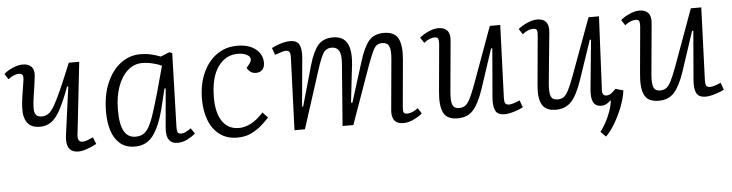

<svg xmlns="http://www.w3.org/2000/svg" viewBox="-45 -721 4265 1118"><g transform="rotate(-5 2087.5 -162.0)"><path d="M0 -473Q19 -491 51 -505Q83 -519 110 -519Q143 -519 160.5 -501.5Q178 -484 175 -448Q173 -427 168 -393.5Q163 -360 158 -326Q153 -292 152 -268Q150 -240 159.5 -224Q169 -208 196 -208Q217 -208 234.5 -220Q252 -232 270.5 -264Q289 -296 315 -354.5Q341 -413 379 -506H440L393 -83Q388 -41 420 -41Q431 -41 446.5 -46.5Q462 -52 481 -61L497 -21Q472 -7 441.5 3.5Q411 14 391 14Q312 14 326 -88L364 -368L357 -369Q327 -287 301 -238.5Q275 -190 246.5 -169.5Q218 -149 181 -149Q128 -149 105.5 -181.5Q83 -214 86 -269Q87 -308 107 -427Q110 -448 105 -457.5Q100 -467 83 -467Q56 -467 21 -441Z M971 -82Q970 -57 975 -47.5Q980 -38 996 -38Q1009 -38 1023 -45Q1037 -52 1053 -64L1075 -31Q1056 -15 1028 -0.5Q1000 14 971 14Q900 14 908 -79L928 -307L921 -308L892 -189Q866 -89 827 -37.5Q788 14 721 14Q668 14 634.5 -14.5Q601 -43 585.5 -91.5Q570 -140 570 -201Q570 -298 600.5 -369.5Q631 -441 682.5 -480Q734 -519 797 -519Q832 -519 861.5 -512Q891 -505 916 -495L967 -516L984 -509ZM729 -43Q754 -43 772.5 -53Q791 -63 806.5 -89Q822 -115 838 -163Q854 -211 876 -288L918 -441Q899 -451 866.5 -459Q834 -467 804 -467Q757 -467 720 -434.5Q683 -402 661.5 -343.5Q640 -285 640 -206Q640 -121 662.5 -82Q685 -43 729 -43Z M1364 -519Q1432 -519 1471.5 -487.5Q1511 -456 1511 -407Q1511 -381 1497.5 -366.5Q1484 -352 1460 -352Q1442 -352 1428.5 -361.5Q1415 -371 1408 -386L1423 -404Q1448 -435 1427 -453.5Q1406 -472 1363 -472Q1292 -472 1247.5 -409.5Q1203 -347 1203 -228Q1203 -141 1236.5 -91Q1270 -41 1334 -41Q1368 -41 1404 -59.5Q1440 -78 1477 -119L1507 -87Q1487 -65 1460 -41.5Q1433 -18 1398.5 -2Q1364 14 1320 14Q1258 14 1216 -18Q1174 -50 1153.5 -104Q1133 -158 1133 -225Q1133 -312 1162.5 -378.5Q1192 -445 1244 -482Q1296 -519 1364 -519Z M1963 -362Q1967 -416 1953.5 -438Q1940 -460 1912 -460Q1878 -460 1861.5 -432.5Q1845 -405 1823 -336L1715 0H1654L1670 -424Q1671 -444 1665.5 -454.5Q1660 -465 1643 -465Q1627 -465 1580 -447L1565 -488Q1576 -494 1594.5 -501.5Q1613 -509 1634.5 -514Q1656 -519 1673 -519Q1713 -519 1726.5 -493.5Q1740 -468 1736 -417L1710 -134L1716 -132L1783 -368Q1806 -448 1836.5 -483.5Q1867 -519 1924 -519Q1982 -519 2006 -477.5Q2030 -436 2021 -350L1996 -132L2004 -130L2077 -363Q2103 -447 2133.5 -483Q2164 -519 2221 -519Q2285 -519 2305.5 -477Q2326 -435 2319 -357L2294 -79Q2292 -57 2296 -48Q2300 -39 2318 -39Q2345 -39 2380 -65L2401 -33Q2383 -17 2351.5 -1.5Q2320 14 2291 14Q2253 14 2237.5 -7Q2222 -28 2225 -65L2252 -362Q2257 -417 2246.5 -439Q2236 -461 2207 -461Q2188 -461 2175 -452Q2162 -443 2149.5 -415.5Q2137 -388 2117 -334L1998 0H1935Z M2430 -473Q2449 -490 2481 -504.5Q2513 -519 2540 -519Q2574 -519 2591.5 -499.5Q2609 -480 2605 -440L2578 -145Q2573 -89 2582.5 -67Q2592 -45 2620 -45Q2641 -45 2655.5 -54.5Q2670 -64 2684.5 -92Q2699 -120 2719 -174L2840 -506H2901L2885 -82Q2884 -61 2889.5 -50.5Q2895 -40 2912 -40Q2923 -40 2939 -45Q2955 -50 2975 -59L2990 -17Q2970 -6 2937 4Q2904 14 2882 14Q2840 14 2827.5 -13Q2815 -40 2819 -88L2843 -374L2836 -375L2759 -142Q2732 -62 2699 -24Q2666 14 2607 14Q2545 14 2524.5 -27Q2504 -68 2512 -151L2537 -427Q2538 -449 2534 -458Q2530 -467 2513 -467Q2484 -467 2451 -441Z M3006 -473Q3026 -490 3058 -504.5Q3090 -519 3117 -519Q3189 -519 3182 -440L3153 -144Q3148 -88 3157.5 -66.5Q3167 -45 3195 -45Q3216 -45 3230.5 -54Q3245 -63 3259.5 -90.5Q3274 -118 3294 -172L3417 -506H3478L3458 -84Q3456 -63 3461.5 -53Q3467 -43 3482 -43Q3497 -43 3509 -52Q3521 -61 3537 -77L3582 -64Q3577 -22 3558 28Q3539 78 3512.5 123Q3486 168 3458 195L3428 165Q3456 129 3477.5 80Q3499 31 3504 -11L3501 -12Q3476 14 3448 14Q3413 14 3400 -11.5Q3387 -37 3392 -88L3420 -374L3413 -375L3334 -142Q3305 -58 3271 -22Q3237 14 3182 14Q3121 14 3100 -25.5Q3079 -65 3087 -141L3113 -427Q3115 -448 3111 -457.5Q3107 -467 3089 -467Q3060 -467 3027 -441Z M3605 -473Q3624 -490 3656 -504.5Q3688 -519 3715 -519Q3749 -519 3766.5 -499.5Q3784 -480 3780 -440L3753 -145Q3748 -89 3757.5 -67Q3767 -45 3795 -45Q3816 -45 3830.5 -54.5Q3845 -64 3859.5 -92Q3874 -120 3894 -174L4015 -506H4076L4060 -82Q4059 -61 4064.5 -50.5Q4070 -40 4087 -40Q4098 -40 4114 -45Q4130 -50 4150 -59L4165 -17Q4145 -6 4112 4Q4079 14 4057 14Q4015 14 4002.5 -13Q3990 -40 3994 -88L4018 -374L4011 -375L3934 -142Q3907 -62 3874 -24Q3841 14 3782 14Q3720 14 3699.5 -27Q3679 -68 3687 -151L3712 -427Q3713 -449 3709 -458Q3705 -467 3688 -467Q3659 -467 3626 -441Z"/></g></svg>

Font: Literata 12pt Light
Style: Italic
Weight: 300
Italic angle: -2°
Designer: Latin by Veronika Burian and Jose Scaglione. Greek by Irene Vlachou. Cyrillic by Vera Evstafieva
Foundry: TypeTogether
Version: Version 3.002